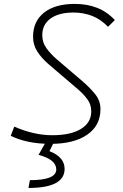

<svg xmlns="http://www.w3.org/2000/svg" viewBox="-20 -723 626 978"><path d="M237.3 9.8Q118.2 9.8 34.7 -31.2L52.7 -78.1Q152.3 -34.2 246.6 -34.2Q339.8 -34.2 392.3 -66.2Q444.8 -98.1 444.8 -155.8Q444.8 -189.9 425.5 -216.6Q406.2 -243.2 378.9 -266.6L225.6 -397.5Q192.9 -425.8 170.7 -459.5Q148.4 -493.2 148.4 -535.6Q148.4 -614.7 204.6 -658.9Q260.7 -703.1 360.8 -703.1Q489.7 -703.1 564.9 -620.6L530.3 -586.4Q492.2 -626 447.8 -642.6Q403.3 -659.2 355 -659.2Q279.8 -659.2 237.5 -628.7Q195.3 -598.1 195.3 -543.9Q195.3 -506.8 216.6 -477.5Q237.8 -448.2 268.1 -421.9L401.9 -307.6Q438.5 -275.9 465.1 -242.9Q491.7 -210 491.7 -167Q491.7 -83.5 424.3 -36.9Q356.9 9.8 237.3 9.8ZM125 234.4 132.3 194.8Q266.6 194.8 266.6 140.1Q266.6 89.8 176.3 65.9L227.1 -23.9L258.3 -5.9L231.9 46.9Q309.1 77.1 309.1 137.2Q309.1 234.4 125 234.4Z"/></svg>

Font: Cascadia Code NF ExtraLight
Style: Italic
Weight: 200
Italic angle: -10°
Monospace: yes
Designer: Aaron Bell
Foundry: Saja Typeworks
Version: Version 2404.023; ttfautohint (v1.8.4)